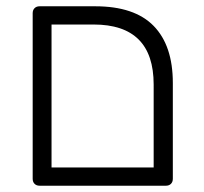

<svg xmlns="http://www.w3.org/2000/svg" viewBox="-20 -591 648 611"><path d="M84 -22V-549Q84 -559 90 -565Q96 -571 106 -571H283Q408 -571 469 -508.5Q530 -446 530 -327V-22Q530 -12 524 -6Q518 0 508 0H106Q96 0 90 -6Q84 -12 84 -22ZM469 -58V-322Q469 -513 278 -513H144V-58Z"/></svg>

Font: Hezaedrus Light
Style: Regular
Weight: 300
Designer: Hubert & Fischer
Foundry: Hubert & Fischer
Version: Version 1.10;September 3, 2019;FontCreator 11.5.0.2425 64-bi